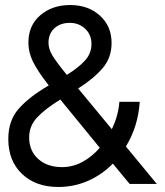

<svg xmlns="http://www.w3.org/2000/svg" viewBox="-20 -732 656 764"><path d="M496 0 429 -81Q386 -37 330.5 -12.5Q275 12 212 12Q122 12 67.5 -40Q13 -92 13 -179Q13 -253 55.5 -300.5Q98 -348 174 -392Q129 -450 111 -487Q93 -524 93 -562Q93 -631 140.5 -671.5Q188 -712 259 -712Q331 -712 377.5 -670Q424 -628 424 -561Q424 -503 389 -461.5Q354 -420 291 -380L425 -218Q451 -272 455 -327H536Q530 -230 481 -149L604 0ZM246 -434Q294 -464 319 -492Q344 -520 344 -557Q344 -594 319 -617.5Q294 -641 258 -641Q220 -641 196.5 -619.5Q173 -598 173 -562Q173 -538 187.5 -513Q202 -488 246 -434ZM377 -144 220 -336Q160 -299 128 -265Q96 -231 96 -185Q96 -132 132 -99.5Q168 -67 227 -67Q269 -67 307.5 -87.5Q346 -108 377 -144Z"/></svg>

Font: Overpass Mono
Style: Regular
Weight: 400
Monospace: yes
Designer: Delve Withrington, Dave Bailey
Foundry: Delve Fonts
Version: Version 1.000;DELV;Overpass